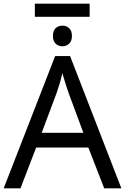

<svg xmlns="http://www.w3.org/2000/svg" viewBox="-20 -1021 679 1041"><path d="M466 -1001V-930H169V-1001ZM319 -882Q339 -882 354.5 -868.5Q370 -855 370 -826Q370 -798 354.5 -784Q339 -770 319 -770Q297 -770 282 -784Q267 -798 267 -826Q267 -855 282 -868.5Q297 -882 319 -882ZM545 0 459 -221H176L91 0H0L279 -717H360L638 0ZM352 -517Q349 -525 342 -546Q335 -567 328.5 -589.5Q322 -612 318 -624Q311 -593 302 -563.5Q293 -534 287 -517L206 -301H432Z"/></svg>

Font: Noto Sans
Style: Regular
Weight: 400
Designer: Monotype Design Team
Foundry: Monotype Imaging Inc.
Version: Version 2.007